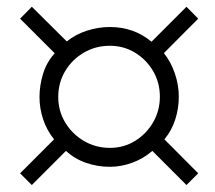

<svg xmlns="http://www.w3.org/2000/svg" viewBox="-20 -694 627 560"><path d="M523.9 -154.3 424.3 -253.9Q398.4 -231.4 366 -219.5Q333.5 -207.5 300.3 -207.5Q264.6 -207.5 231.7 -218.8Q198.7 -230 172.4 -253.9L72.8 -154.3L38.6 -188.5L137.7 -287.6Q116.7 -313.5 106 -345.5Q95.2 -377.4 95.2 -411.1Q95.2 -444.8 105.7 -479Q116.2 -513.2 139.6 -538.6L38.6 -639.6L72.8 -674.3L174.8 -573.2Q200.2 -593.8 233.4 -604.5Q266.6 -615.2 300.3 -615.2Q370.6 -615.2 421.9 -572.3L523.9 -674.3L558.1 -639.6L458 -539.1Q478.5 -513.7 490 -479.7Q501.5 -445.8 501.5 -412.1Q501.5 -377.9 491.2 -345.7Q481 -313.5 459.5 -287.6L558.1 -188.5ZM446.3 -412.1Q446.3 -452.6 426.8 -486.3Q407.2 -520 374 -540.3Q340.8 -560.5 300.3 -560.5Q258.8 -560.5 224.6 -540.5Q190.4 -520.5 170.2 -486.8Q149.9 -453.1 149.9 -411.1Q149.9 -370.1 170.4 -336.4Q190.9 -302.7 225.1 -282.7Q259.3 -262.7 300.3 -262.7Q341.3 -262.7 374.3 -283.2Q407.2 -303.7 426.8 -337.6Q446.3 -371.6 446.3 -412.1Z"/></svg>

Font: Awami Nastaliq
Style: Regular
Weight: 400
Designer: Peter Martin, SIL International
Foundry: SIL International
Version: Version 3.100